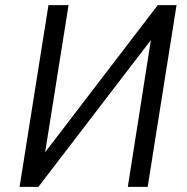

<svg xmlns="http://www.w3.org/2000/svg" viewBox="-20 -725 727 745"><path d="M56 0 168 -705H246L154 -127L148 -125L592 -705H665L553 0H476L567 -580L575 -582L129 0Z"/></svg>

Font: Nunito Sans 7pt Condensed
Style: Italic
Weight: 400
Width: 3
Italic angle: -9°
Designer: Vernon Adams
Foundry: Vernon Adams
Version: Version 3.101;gftools[0.9.27]